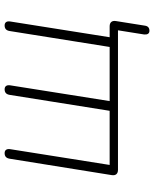

<svg xmlns="http://www.w3.org/2000/svg" viewBox="62 -592 666 830"><g transform="rotate(-90 395.0 -177.0)"><path d="M677 136Q668 136 664 130Q660 124 661 113L679 0H76Q63 0 57 -7Q51 -14 53 -27L124 -469Q126 -480 132 -485Q138 -490 148 -490Q158 -490 162.5 -483.5Q167 -477 165 -465L97 -36H331L400 -469Q402 -480 408 -485Q414 -490 424 -490Q434 -490 438.5 -483.5Q443 -477 441 -465L373 -36H607L676 -469Q678 -480 684 -485Q690 -490 700 -490Q710 -490 714.5 -483.5Q719 -477 717 -465L647 -23L631 -36H696Q709 -36 715 -29Q721 -22 719 -9L699 117Q696 136 677 136Z"/></g></svg>

Font: Nunito ExtraLight
Style: Italic
Weight: 200
Italic angle: -9°
Designer: Vernon Adams
Foundry: Vernon Adams
Version: Version 3.602